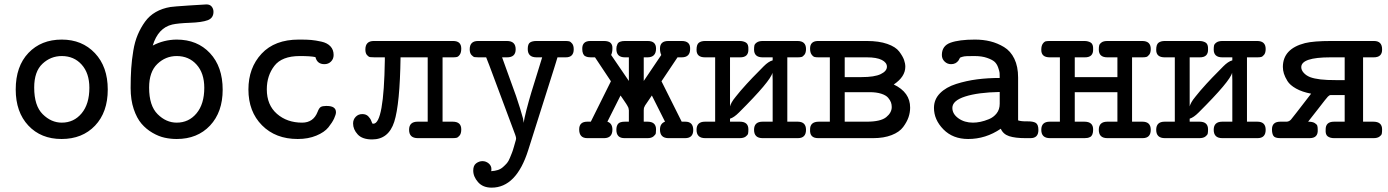

<svg xmlns="http://www.w3.org/2000/svg" viewBox="-20 -631 6339 877"><path d="M51.8 -222.2Q51.8 -328.1 109.9 -389.2Q168 -450.2 262.2 -450.2Q355 -450.2 413.6 -388.2Q472.2 -326.2 472.2 -222.2Q472.2 -118.2 414.1 -57.1Q356 3.9 261.2 3.9Q167 3.9 109.4 -57.6Q51.8 -119.1 51.8 -222.2ZM136.2 -231Q136.2 -147.9 175 -109.4Q213.9 -70.8 262.2 -70.8Q317.4 -70.8 352.8 -113.3Q388.2 -155.8 388.2 -230Q388.2 -296.9 353 -335.9Q317.9 -375 262.2 -375Q211.4 -375 173.8 -339.6Q136.2 -304.2 136.2 -231Z M576.7 -229Q576.7 -277.8 579.3 -317.9Q582 -357.9 588.9 -399.4Q595.7 -440.9 609.4 -472.9Q623 -504.9 642.6 -532Q662.1 -559.1 691.4 -575.9Q720.7 -592.8 758.8 -599.1Q771 -601.1 844 -606Q917 -610.8 922.9 -610.8Q939 -610.8 947 -600.8Q955.1 -590.8 955.1 -577.1Q955.1 -548.3 928.5 -538.6Q901.9 -528.8 847.4 -526.9Q793 -524.9 767.1 -519Q702.1 -503.9 677.7 -422.9Q728.5 -449.7 787.1 -450.2Q881.3 -450.2 939.2 -388.2Q997.1 -326.2 997.1 -221.2Q997.1 -119.1 939.5 -57.6Q881.8 3.9 787.1 3.9Q759.3 3.9 732.2 -2Q705.1 -7.8 676.5 -24.4Q647.9 -41 626.5 -65.9Q605 -90.8 590.8 -132.8Q576.7 -174.8 576.7 -229ZM661.1 -231Q661.1 -147.9 700 -109.4Q738.8 -70.8 787.1 -70.8Q842.3 -70.8 877.7 -113.3Q913.1 -155.8 913.1 -230Q913.1 -296.9 877.9 -335.9Q842.8 -375 787.1 -375Q736.3 -375 698.7 -338.9Q661.1 -302.7 661.1 -231Z M1114.7 -222.2Q1114.7 -321.3 1174.8 -385.7Q1234.9 -450.2 1344.7 -450.2H1351.6Q1381.3 -450.2 1401.1 -448.5Q1420.9 -446.8 1447.8 -440.9Q1474.6 -435.1 1489.3 -419.4Q1503.9 -403.8 1503.9 -379.9Q1503.9 -361.8 1491.9 -349.9Q1480 -337.9 1461.9 -337.9Q1428.7 -337.9 1420.9 -370.1Q1399.9 -375 1349.6 -375Q1267.6 -375 1233.2 -330.1Q1198.7 -285.2 1198.7 -223.1Q1198.7 -151.4 1244.9 -111.1Q1291 -70.8 1359.9 -70.8Q1411.6 -70.8 1430.7 -120.1Q1437.5 -138.2 1445.6 -142.6Q1453.6 -147 1468.8 -147H1472.7Q1514.6 -147 1514.6 -118.2Q1514.6 -108.4 1506.3 -90.1Q1498 -71.8 1480 -49.3Q1461.9 -26.9 1424.8 -11.5Q1387.7 3.9 1339.8 3.9Q1238.8 3.9 1176.8 -58.6Q1114.7 -121.1 1114.7 -222.2Z M1592.8 -66.9Q1592.8 -85 1604.7 -97.4Q1616.7 -109.9 1634.8 -109.9Q1651.9 -109.9 1661.9 -99.9Q1671.9 -89.8 1675.8 -78.9Q1679.7 -67.9 1680.7 -66.9Q1682.6 -65.9 1685.5 -65.9Q1733.4 -65.9 1737.8 -356Q1737.8 -365.7 1737.8 -369.1H1690.9Q1677.7 -369.1 1670.7 -370.1Q1663.6 -371.1 1656.2 -379.6Q1648.9 -388.2 1648.9 -404.8Q1648.9 -443.8 1687.5 -443.8H2049.8Q2086.9 -443.8 2086.9 -409.2Q2086.9 -391.1 2080.3 -381.6Q2073.7 -372.1 2066.7 -370.6Q2059.6 -369.1 2048.8 -369.1H2001.5V-75.2H2047.9Q2086.9 -75.2 2086.9 -40Q2086.9 -21 2079.3 -12Q2071.8 -2.9 2065.2 -1.5Q2058.6 0 2045.9 0H1888.7Q1848.6 0 1848.6 -38.1Q1848.6 -75.2 1887.7 -75.2H1933.6V-369.1H1809.6Q1806.6 -155.3 1780.8 -74.7Q1754.9 5.9 1679.7 5.9Q1634.8 5.9 1613.8 -17.1Q1592.8 -40 1592.8 -66.9Z M2125.5 -405.8Q2125.5 -443.8 2163.6 -443.8H2295.4Q2335.4 -443.8 2335.4 -405.8Q2335.4 -368.7 2295.4 -369.1H2273.4L2337.4 -191.9L2355.5 -136.2L2368.7 -90.8L2372.6 -69.8Q2373.5 -85.9 2384.5 -128.4Q2395.5 -170.9 2407 -209Q2418.5 -247.1 2435.5 -301Q2452.6 -355 2456.5 -369.1H2430.7Q2390.6 -369.1 2390.6 -407.2Q2390.6 -430.2 2401.1 -437Q2411.6 -443.8 2430.7 -443.8H2562.5Q2572.3 -443.8 2579.3 -442.4Q2586.4 -440.9 2593.5 -431.9Q2600.6 -422.9 2600.6 -405.8Q2600.6 -368.7 2563.5 -369.1H2526.4Q2523.4 -360.4 2518.6 -343.3Q2513.7 -326.2 2510.7 -317.9L2392.6 55.2Q2338.4 226.1 2225.6 226.1Q2185.5 226.1 2163.6 200.9Q2141.6 175.8 2141.6 147.9Q2141.6 125 2155 115Q2168.5 105 2183.6 105Q2199.7 105 2212.2 115.5Q2224.6 126 2224.6 141.1Q2224.6 147.9 2223.6 150.9Q2240.7 149.9 2254.2 145.5Q2267.6 141.1 2278.1 131.6Q2288.6 122.1 2295.7 114Q2302.7 106 2309.1 90.1Q2315.4 74.2 2318.6 66.7Q2321.8 59.1 2327.1 40.5Q2332.5 22 2333.5 18.1Q2337.4 6.8 2337.4 1Q2337.4 -3.9 2333.5 -15.1L2214.8 -333Q2212.9 -338.9 2207.8 -350.8Q2202.6 -362.8 2200.7 -369.1H2165.5Q2154.3 -369.1 2147.9 -370.1Q2141.6 -371.1 2133.5 -379.9Q2125.5 -388.7 2125.5 -405.8Z M2625.5 -40Q2625.5 -75.2 2662.6 -75.2H2678.7L2770.5 -259.8L2697.8 -369.1H2678.7Q2671.9 -369.1 2665.8 -370.1Q2659.7 -371.1 2653.1 -374.5Q2646.5 -377.9 2643.1 -386.5Q2639.6 -395 2639.6 -407.2Q2638.7 -444.3 2677.7 -443.8H2738.3Q2760.3 -443.8 2769.3 -434.8Q2778.3 -425.8 2777.3 -409.2Q2777.3 -392.1 2771.5 -379.9L2852.5 -261.2V-369.1H2834.5Q2795.4 -369.1 2795.4 -407.2Q2795.4 -414.1 2796.4 -418.5Q2797.4 -422.9 2800.5 -429.9Q2803.7 -437 2812.5 -440.4Q2821.3 -443.8 2834.5 -443.8H2938.5Q2976.6 -443.8 2976.6 -409.2Q2976.6 -369.1 2937.5 -369.1H2920.4V-261.2L3000.5 -379.9Q2994.6 -392.1 2994.6 -409.2Q2994.6 -444.3 3033.7 -443.8H3093.8Q3133.8 -443.8 3132.3 -407.2Q3132.3 -369.1 3093.8 -369.1H3074.7L3001.5 -259.8L3093.8 -75.2H3110.4Q3146.5 -75.2 3146.5 -37.1Q3146.5 0 3109.4 0H3031.7Q2994.6 -1 2994.6 -39.1Q2994.6 -66.9 3017.6 -75.2L2957.5 -194.8L2926.3 -148.9L2921.4 -138.2L2920.4 -127V-75.2H2937.5Q2976.6 -75.2 2976.6 -40Q2976.6 -28.8 2975.6 -22.5Q2974.6 -16.1 2965.1 -8.1Q2955.6 0 2937.5 0H2832.5Q2795.4 0 2795.4 -38.1Q2795.4 -56.2 2803.5 -65.7Q2811.5 -75.2 2834.5 -75.2H2852.5V-127L2850.6 -138.2Q2846.7 -147 2840.6 -156.5Q2834.5 -166 2826.4 -177.5Q2818.4 -189 2814.5 -194.8L2754.4 -75.2Q2777.3 -67.4 2777.3 -39.1Q2777.3 -1 2740.7 0H2662.6Q2625.5 0 2625.5 -40Z M3161.6 -38.1Q3161.6 -75.2 3200.2 -75.2H3246.6V-369.1H3200.2Q3161.1 -369.1 3161.6 -403.8Q3161.6 -427.7 3172.1 -435.8Q3182.6 -443.8 3201.2 -443.8H3358.4Q3375.5 -443.8 3387.5 -436.5Q3399.4 -429.2 3398.4 -405.8Q3399.4 -368.7 3360.4 -369.1H3314.5V-145Q3316.4 -152.8 3322.5 -163.8Q3328.6 -174.8 3341.1 -189.9Q3353.5 -205.1 3363 -216.6Q3372.6 -228 3390.9 -248Q3409.2 -268.1 3417.2 -276.1Q3425.3 -284.2 3445.8 -305.2Q3466.3 -326.2 3468.3 -328.1Q3490.2 -350.1 3508.3 -355H3509.3V-369.1H3463.4Q3424.3 -369.1 3424.3 -404.8Q3424.3 -416 3425.8 -423.1Q3427.2 -430.2 3436.8 -437Q3446.3 -443.8 3464.4 -443.8H3622.6Q3661.6 -443.8 3661.6 -407.2Q3661.6 -390.1 3654.5 -381.1Q3647.5 -372.1 3640.4 -370.6Q3633.3 -369.1 3623.5 -369.1H3576.2V-75.2H3623.5Q3661.6 -75.2 3661.6 -38.1Q3661.6 0 3624.5 0H3463.4Q3424.3 0 3424.3 -38.1Q3424.3 -75.2 3463.4 -75.2H3509.3V-266.1L3508.3 -298.8Q3500.5 -261.7 3355.5 -117.2Q3332.5 -94.2 3314.5 -88.9V-75.2H3359.4Q3398.4 -75.2 3398.4 -40Q3398.4 -27.8 3397 -21Q3395.5 -14.2 3386 -7.1Q3376.5 0 3358.4 0H3201.2Q3161.6 0 3161.6 -38.1Z M3680.2 -38.1Q3679.2 -75.2 3720.2 -75.2H3770.5V-369.1Q3770.5 -369.1 3719.2 -369.1Q3708 -369.1 3701.2 -370.6Q3694.3 -372.1 3687.3 -381.6Q3680.2 -391.1 3680.2 -409.2Q3680.2 -442.4 3714.4 -443.8H3939.5Q3994.6 -443.8 4033 -430.4Q4071.3 -417 4087.4 -395.5Q4103.5 -374 4109.4 -357.4Q4115.2 -340.8 4115.2 -326.2Q4115.2 -280.3 4062.5 -245.1Q4137.7 -209 4137.2 -139.2Q4137.2 -117.2 4129.9 -95.7Q4122.6 -74.2 4105.5 -51Q4088.4 -27.8 4052.7 -13.9Q4017.1 0 3968.3 0H3717.3Q3678.2 0 3680.2 -38.1ZM3838.4 -75.2H3938.5Q4002.4 -75.2 4027.8 -95.7Q4053.2 -116.2 4053.2 -142.1Q4053.2 -153.3 4049.8 -163.1Q4046.4 -172.9 4036.9 -184.3Q4027.3 -195.8 4005.4 -202.9Q3983.4 -210 3952.1 -210H3838.4ZM3838.4 -278.8H3914.6Q3974.6 -278.8 4002.9 -292.5Q4031.2 -306.2 4031.2 -326.2Q4031.2 -345.2 4007.8 -357.2Q3984.4 -369.1 3939.5 -369.1H3838.4Z M4246.1 -138.2Q4246.1 -177.2 4273.7 -205.1Q4301.3 -232.9 4347.7 -247.6Q4394 -262.2 4443.1 -268.6Q4492.2 -274.9 4546.4 -274.9Q4546.4 -290 4545.9 -297.6Q4545.4 -305.2 4539.3 -322.5Q4533.2 -339.8 4522.2 -349.4Q4511.2 -358.9 4487.8 -366.9Q4464.4 -375 4430.2 -375Q4409.2 -375 4396.2 -374.5Q4383.3 -374 4376.2 -371.6Q4369.1 -369.1 4367.2 -368.7Q4365.2 -368.2 4362.3 -362.5Q4359.4 -356.9 4358.4 -355Q4346.2 -337.9 4324.2 -337.9Q4307.1 -337.9 4294.7 -349.9Q4282.2 -361.8 4282.2 -379.9Q4282.2 -421.9 4321.8 -436Q4361.3 -450.2 4433.1 -450.2Q4471.2 -450.2 4503.7 -442.1Q4536.1 -434.1 4566.2 -416Q4596.2 -397.9 4613.3 -362.5Q4630.4 -327.1 4630.4 -276.9V-81.1Q4644.5 -76.2 4671.9 -76.7Q4699.2 -77.1 4711.2 -69.6Q4723.1 -62 4723.1 -37.1Q4723.1 0 4687 0H4664.1Q4617.2 0 4589.6 -9Q4562 -18.1 4551.3 -43Q4482.4 3.9 4402.3 3.9Q4332.5 3.9 4289.3 -40Q4246.1 -84 4246.1 -138.2ZM4330.1 -138.2Q4330.1 -110.4 4357.7 -90.6Q4385.3 -70.8 4424.3 -70.8Q4440.4 -70.8 4458.3 -74.5Q4476.1 -78.1 4497.1 -86.7Q4518.1 -95.2 4532.2 -113Q4546.4 -130.9 4546.4 -157.2V-210.9Q4447.3 -209 4388.7 -190.2Q4330.1 -171.4 4330.1 -138.2Z M4736.3 -38.1Q4736.3 -75.2 4774.9 -75.2H4821.3V-369.1H4774.9Q4735.8 -369.1 4736.3 -403.8Q4736.3 -421.9 4743.2 -431.4Q4750 -440.9 4757.1 -442.4Q4764.2 -443.8 4775.9 -443.8H4933.1Q4950.2 -443.8 4962.2 -436.5Q4974.1 -429.2 4973.1 -405.8Q4974.1 -368.7 4935.1 -369.1H4889.2V-278.8H5084V-369.1H5038.1Q4999 -369.1 4999 -404.8Q4999 -417 5001 -424.1Q5002.9 -431.2 5012 -437.5Q5021 -443.8 5039.1 -443.8H5197.3Q5236.3 -443.8 5236.3 -407.2Q5236.3 -390.1 5229.2 -381.1Q5222.2 -372.1 5215.1 -370.6Q5208 -369.1 5198.2 -369.1H5150.9V-75.2H5198.2Q5236.3 -75.2 5236.3 -38.1Q5236.3 0 5199.2 0H5038.1Q4999 0 4999 -38.1Q4999 -75.2 5038.1 -75.2H5084V-210H4889.2V-75.2H4933.1Q4974.1 -75.2 4973.1 -38.1Q4973.1 -25.9 4969.7 -17.3Q4966.3 -8.8 4959.7 -5.4Q4953.1 -2 4947 -1Q4940.9 0 4933.1 0H4775.9Q4736.3 0 4736.3 -38.1Z M5261.2 -38.1Q5261.2 -75.2 5299.8 -75.2H5346.2V-369.1H5299.8Q5260.7 -369.1 5261.2 -403.8Q5261.2 -427.7 5271.7 -435.8Q5282.2 -443.8 5300.8 -443.8H5458Q5475.1 -443.8 5487.1 -436.5Q5499 -429.2 5498 -405.8Q5499 -368.7 5460 -369.1H5414.1V-145Q5416 -152.8 5422.1 -163.8Q5428.2 -174.8 5440.7 -189.9Q5453.1 -205.1 5462.6 -216.6Q5472.2 -228 5490.5 -248Q5508.8 -268.1 5516.8 -276.1Q5524.9 -284.2 5545.4 -305.2Q5565.9 -326.2 5567.9 -328.1Q5589.8 -350.1 5607.9 -355H5608.9V-369.1H5563Q5523.9 -369.1 5523.9 -404.8Q5523.9 -416 5525.4 -423.1Q5526.9 -430.2 5536.4 -437Q5545.9 -443.8 5564 -443.8H5722.2Q5761.2 -443.8 5761.2 -407.2Q5761.2 -390.1 5754.2 -381.1Q5747.1 -372.1 5740 -370.6Q5732.9 -369.1 5723.1 -369.1H5675.8V-75.2H5723.1Q5761.2 -75.2 5761.2 -38.1Q5761.2 0 5724.1 0H5563Q5523.9 0 5523.9 -38.1Q5523.9 -75.2 5563 -75.2H5608.9V-266.1L5607.9 -298.8Q5600.1 -261.7 5455.1 -117.2Q5432.1 -94.2 5414.1 -88.9V-75.2H5459Q5498 -75.2 5498 -40Q5498 -27.8 5496.6 -21Q5495.1 -14.2 5485.6 -7.1Q5476.1 0 5458 0H5300.8Q5261.2 0 5261.2 -38.1Z M5790 -40Q5790 -75.2 5828.1 -75.2H5857.9Q5869.1 -76.2 5877 -85Q5880.9 -88.9 5968.8 -203.1Q5927.7 -210.9 5899.9 -226.6Q5872.1 -242.2 5860.6 -261Q5849.1 -279.8 5844.5 -294.9Q5839.8 -310.1 5839.8 -325.2Q5839.8 -408.2 5940.9 -434.1Q5980 -443.8 6061 -443.8H6255.9Q6293 -443.8 6293 -405.8Q6293.9 -368.7 6253.9 -369.1H6206.1V-75.2H6252.9Q6293 -75.2 6293 -40Q6293 -26.9 6291.5 -20Q6290 -13.2 6280.5 -6.6Q6271 0 6253.9 0H6073.7Q6055.7 0 6044.7 -8.1Q6033.7 -16.1 6035.2 -38.1Q6034.2 -75.2 6073.7 -75.2H6122.1V-196.8H6058.1Q6052.2 -196.8 6045.2 -189.5Q6038.1 -182.1 6001 -133.8Q5974.1 -98.6 5955.1 -75.2Q5975.1 -75.2 5985.1 -69.1Q5995.1 -63 5997.1 -56.4Q5999 -49.8 5999 -38.1Q6001 0 5961.9 0H5828.1Q5803.2 0 5796.6 -10.5Q5790 -21 5790 -40ZM5923.8 -324.2Q5923.8 -311 5934.8 -298.6Q5945.8 -286.1 5963.9 -278.8Q6001 -264.6 6081.1 -265.1H6122.1V-369.1H6057.1Q5923.8 -369.1 5923.8 -324.2Z"/></svg>

Font: CMU Typewriter Text
Style: Bold
Weight: 700
Version: Version 0.7.0